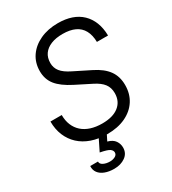

<svg xmlns="http://www.w3.org/2000/svg" viewBox="-224 -850 1056 1180"><g transform="rotate(-30 304.0 -259.5)"><path d="M302 9Q241 9 192 -8Q143 -25 108.5 -57Q74 -89 55.5 -133.5Q37 -178 37 -233H117Q117 -193 130 -161.5Q143 -130 167.5 -108Q192 -86 227.5 -74.5Q263 -63 308 -63Q384 -63 425.5 -96Q467 -129 467 -187Q467 -226 446.5 -253Q426 -280 382 -302L273 -357Q200 -394 167.5 -435Q135 -476 135 -533Q135 -593 166 -638Q197 -683 252 -708.5Q307 -734 378 -734Q432 -734 474 -719.5Q516 -705 545.5 -676.5Q575 -648 591 -607.5Q607 -567 608 -514H529Q528 -563 510 -596Q492 -629 457 -645.5Q422 -662 370 -662Q322 -662 287.5 -648Q253 -634 234.5 -608Q216 -582 216 -544Q216 -510 236.5 -484Q257 -458 304 -435L420 -377Q485 -345 516 -302Q547 -259 547 -198Q547 -136 517 -89.5Q487 -43 432 -17Q377 9 302 9ZM232 215Q196 215 168 204.5Q140 194 125 174Q110 154 112 126H167Q166 143 185.5 153Q205 163 232 163Q252 163 268.5 154.5Q285 146 285 129Q285 115 270.5 104Q256 93 204 83L251 -12H308L278 48Q314 58 329 80Q344 102 344 128Q344 169 311.5 192Q279 215 232 215Z"/></g></svg>

Font: Instrument Sans
Style: Italic
Weight: 400
Italic angle: -13°
Designer: Rodrigo Fuenzalida
Foundry: fragTYPE
Version: Version 1.000;gftools[0.9.28]